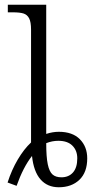

<svg xmlns="http://www.w3.org/2000/svg" viewBox="-20 -780 407 810"><path d="M12 -10Q29 -63 55 -107Q81 -151 111 -179V-220V-655Q111 -687 103 -702.5Q95 -718 79.5 -723Q64 -728 34 -728H13V-760H175V-215Q202 -224 228 -224Q286 -224 317 -192.5Q348 -161 348 -112Q348 -53 315 -21.5Q282 10 228 10Q180 10 151 -23Q122 -56 115 -122Q78 -75 50 4ZM306 -112Q306 -145 285.5 -165.5Q265 -186 226 -186Q200 -186 175 -176Q175 -118 181.5 -87Q188 -56 201.5 -44Q215 -32 239 -32Q270 -32 288 -52.5Q306 -73 306 -112Z"/></svg>

Font: Noto Serif Light
Style: Regular
Weight: 300
Designer: Monotype Design Team
Foundry: Monotype Imaging Inc.
Version: Version 1.001